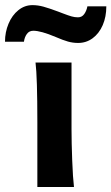

<svg xmlns="http://www.w3.org/2000/svg" viewBox="-20 -748 445 768"><path d="M266.1 -231.9Q266.1 -178.2 268.8 -107.2Q271.5 -36.1 275.9 0H129.4V-258.8Q129.4 -439 122.1 -498H266.1ZM109.9 -727.5Q131.3 -727.5 153.6 -721.4Q175.8 -715.3 212.4 -701.7L230.5 -694.8Q253.4 -686 266.1 -682.4Q278.8 -678.7 292 -678.7Q307.6 -678.7 316.9 -691.7Q326.2 -704.6 329.6 -722.7H405.3Q405.3 -680.7 390.9 -647.5Q376.5 -614.3 350.8 -595.2Q325.2 -576.2 292.5 -576.2Q271.5 -576.2 251.7 -581.8Q231.9 -587.4 202.6 -600.1Q143.6 -625 113.3 -625Q96.7 -625 87.4 -612.1Q78.1 -599.1 75.7 -581.1H0Q0 -619.6 14.2 -653.3Q28.3 -687 53.5 -707.3Q78.6 -727.5 109.9 -727.5Z"/></svg>

Font: Lesson One
Style: Bold
Weight: 700
Designer: But Ko, Victor Gaultney, Annie Olsen, Julie Remington, Don Collingsworth, Eric Hays, Becca Hirsbrunner
Version: Version 1.100